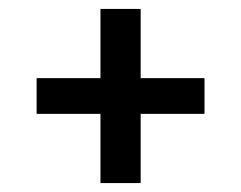

<svg xmlns="http://www.w3.org/2000/svg" viewBox="-20 -555 540 430"><path d="M205 -145V-300H62V-380H205V-535H295V-380H438V-300H295V-145Z"/></svg>

Font: iosevka_custom_sans_ss08 Md
Style: Regular
Weight: 500
Designer: Belleve Invis
Foundry: Belleve Invis
Version: Version 10.3.0; ttfautohint (v1.8.3)